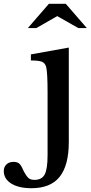

<svg xmlns="http://www.w3.org/2000/svg" viewBox="-154 -752 478 1013"><path d="M209 -501V-3Q209 120 161 180.5Q113 241 12 241Q-55 241 -94.5 216.5Q-134 192 -134 150Q-134 129 -120 115.5Q-106 102 -82 102Q-60 102 -49.5 114Q-39 126 -28 153Q-15 177 -4 187Q7 197 28 197Q67 197 82 168Q97 139 97 67V-264Q97 -367 90 -397Q85 -418 69 -425.5Q53 -433 9 -433V-465ZM104 -732H193L304 -604H259L148 -667L38 -604H-7Z"/></svg>

Font: Kolar Light
Style: Regular
Weight: 300
Designer: Ramakrishna Saiteja (Kannada); Shiva Nallaperumal (Latin)
Foundry: Indian Type Foundry
Version: Version 1.001;PS 1.0;hotconv 1.0.88;makeotf.lib2.5.647800